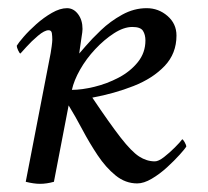

<svg xmlns="http://www.w3.org/2000/svg" viewBox="-20 -445 510 470"><path d="M104 -315Q105 -320 106.5 -331.5Q108 -343 108 -347Q108 -348 108 -349Q108 -356 107 -363.5Q106 -371 99 -371Q89 -371 73 -357.5Q57 -344 44.5 -330Q32 -316 30 -314Q28 -314 24.5 -321.5Q21 -329 21 -333Q25 -340 38 -355Q51 -370 69 -386Q87 -402 107 -413.5Q127 -425 144 -425Q160 -425 171 -410.5Q182 -396 182 -374Q182 -368 179.5 -353Q177 -338 175 -322L174 -314Q176 -316 190 -332.5Q204 -349 227 -371Q250 -393 279 -409Q308 -425 339 -425Q368 -425 390 -406Q412 -387 412 -358Q412 -314 383 -283.5Q354 -253 307 -234.5Q260 -216 206 -206Q249 -142 275.5 -108Q302 -74 320.5 -62Q339 -50 359 -50Q368 -50 381.5 -60.5Q395 -71 408 -84Q421 -97 426 -104Q428 -104 432 -97Q436 -90 436 -86Q433 -81 420 -66.5Q407 -52 389 -35.5Q371 -19 351.5 -7.5Q332 4 316 4Q287 4 263 -15.5Q239 -35 219 -65Q199 -95 181.5 -128Q164 -161 148 -187L112 0Q94 5 78 5Q63 5 43 0ZM304 -379Q283 -379 259 -363.5Q235 -348 213 -324.5Q191 -301 176 -274.5Q161 -248 156 -225Q180 -225 211 -232.5Q242 -240 270.5 -255Q299 -270 317.5 -293Q336 -316 336 -346Q336 -360 330 -369.5Q324 -379 304 -379Z"/></svg>

Font: Amiri
Style: Italic
Weight: 400
Italic angle: 10°
Designer: Khaled Hosny
Version: Version 0.113